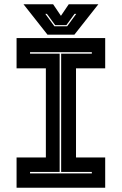

<svg xmlns="http://www.w3.org/2000/svg" viewBox="-20 -878 570 898"><path d="M57.5 0V-141.5H194.5V-558.5H57.5V-700H472V-558.5H335.5V-141.5H472V0ZM120.5 -67H409.5V-74H266V-627H409.5V-634H120.5V-627H259V-74H120.5ZM202 -716 90 -858H228.5L265 -804L301.5 -858H440L328 -716ZM234.5 -755H294L336.5 -813H328.5L290.5 -760.5H238L199.5 -813H192Z"/></svg>

Font: Tourney Thin ExtraBold
Style: Regular
Weight: 800
Version: Version 1.015